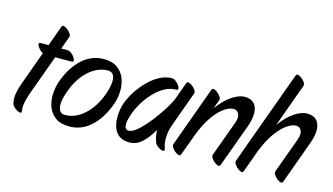

<svg xmlns="http://www.w3.org/2000/svg" viewBox="-87 -1015 2331 1345"><g transform="rotate(15 1079.0 -342.0)"><path d="M133 -473H189L243 -622Q247 -633 259.5 -629.5Q272 -626 286.5 -614.5Q301 -603 309.5 -589.5Q318 -576 315 -566L281 -473H326Q340 -473 354 -462.5Q368 -452 377.5 -438Q387 -424 387.5 -413.5Q388 -403 374 -403H256L147 -104Q145 -97 138.5 -75.5Q132 -54 128 -28Q124 -2 128 19Q131 34 121.5 35Q112 36 97.5 28.5Q83 21 70.5 8Q58 -5 56 -19Q50 -49 54 -78Q58 -107 65 -129Q72 -151 75 -160L165 -408Q150 -415 136 -431Q122 -447 119.5 -460Q117 -473 133 -473Z M475 40Q412 40 374.5 12.5Q337 -15 321 -58.5Q305 -102 307.5 -152Q310 -202 326 -247Q365 -354 433 -416.5Q501 -479 589 -479Q652 -479 689.5 -451.5Q727 -424 743 -380.5Q759 -337 757 -286.5Q755 -236 738 -191Q699 -84 631.5 -22Q564 40 475 40ZM426 -30Q500 -30 565 -88.5Q630 -147 666 -247Q693 -322 685.5 -365.5Q678 -409 638 -409Q564 -409 499 -350.5Q434 -292 398 -191Q371 -117 378.5 -73.5Q386 -30 426 -30Z M1133 -403Q1089 -403 1048.5 -380Q1008 -357 973.5 -320Q939 -283 914 -241.5Q889 -200 875 -162Q858 -114 856.5 -88.5Q855 -63 861.5 -52.5Q868 -42 876 -40.5Q884 -39 885 -39Q908 -39 938.5 -63Q969 -87 1001 -124Q1033 -161 1062.5 -202.5Q1092 -244 1113 -279.5Q1134 -315 1142 -335L1190 -466Q1194 -477 1207 -473.5Q1220 -470 1234 -458.5Q1248 -447 1257 -433.5Q1266 -420 1262 -410L1172 -162Q1153 -111 1151.5 -64.5Q1150 -18 1162 13Q1168 29 1160 33Q1152 37 1138 31Q1124 25 1110.5 13.5Q1097 2 1092 -13Q1078 -53 1077 -96Q1044 -37 1003.5 1Q963 39 911 39Q867 39 840 20.5Q813 2 800.5 -27.5Q788 -57 785.5 -91.5Q783 -126 788.5 -159.5Q794 -193 803 -218Q820 -263 849.5 -308Q879 -353 917 -390.5Q955 -428 998 -450.5Q1041 -473 1084 -473Q1098 -473 1112 -462.5Q1126 -452 1136 -438Q1146 -424 1146.5 -413.5Q1147 -403 1133 -403Z M1213 -29 1372 -467Q1375 -475 1384 -475Q1396 -475 1411 -463.5Q1426 -452 1437 -437Q1448 -422 1444 -411L1420 -345Q1470 -413 1520.5 -446Q1571 -479 1610 -479Q1677 -479 1696.5 -426.5Q1716 -374 1684 -284L1570 27Q1568 35 1558 35Q1547 35 1531.5 23.5Q1516 12 1505.5 -3.5Q1495 -19 1499 -29L1592 -284Q1608 -328 1596 -352.5Q1584 -377 1556 -377Q1528 -377 1489.5 -350.5Q1451 -324 1411 -267Q1371 -210 1337 -117L1284 27Q1282 35 1272 35Q1261 35 1245.5 23.5Q1230 12 1219.5 -3.5Q1209 -19 1213 -29Z M1666 -29 1916 -716Q1919 -724 1928 -724Q1940 -724 1955.5 -712.5Q1971 -701 1981.5 -686Q1992 -671 1988 -660L1874 -346Q1924 -414 1974 -446.5Q2024 -479 2063 -479Q2130 -479 2150 -426.5Q2170 -374 2137 -284L2024 27Q2021 35 2012 35Q2001 35 1985 23.5Q1969 12 1959 -3.5Q1949 -19 1952 -29L2045 -284Q2061 -328 2049.5 -352.5Q2038 -377 2010 -377Q1983 -377 1946.5 -352.5Q1910 -328 1871 -275.5Q1832 -223 1798 -138L1738 27Q1735 35 1726 35Q1715 35 1699.5 23.5Q1684 12 1673.5 -3.5Q1663 -19 1666 -29Z"/></g></svg>

Font: Story Script
Style: Regular
Weight: 400
Designer: Lana Roulhac, Ben Buysse
Version: Version 1.000; ttfautohint (v1.8.4.7-5d5b)